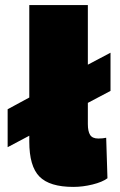

<svg xmlns="http://www.w3.org/2000/svg" viewBox="-20 -724 471 754"><path d="M414 -517V-367L325 -320V-237Q325 -208 334 -194Q343 -180 366 -180Q384 -180 397 -183L402 -24Q382 -9 343.5 0.5Q305 10 268 10Q175 10 135 -30.5Q95 -71 95 -168V-191L10 -146V-295L95 -341V-704H325V-470Z"/></svg>

Font: Prodigy Sans Black
Style: Regular
Weight: 900
Designer: Wei Huang
Foundry: Wei Huang
Version: Version 1.003; ttfautohint (v1.8.3)